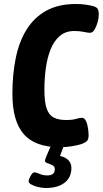

<svg xmlns="http://www.w3.org/2000/svg" viewBox="-20 -728 514 960"><path d="M279 8Q156 8 99 -57Q42 -122 42 -259Q42 -357 59 -439Q76 -521 113.5 -581Q151 -641 211.5 -674.5Q272 -708 359 -708Q387 -708 410.5 -704.5Q434 -701 447 -697Q464 -692 469 -682.5Q474 -673 474 -657Q474 -638 468 -616.5Q462 -595 452.5 -579.5Q443 -564 430 -564Q420 -564 399 -568.5Q378 -573 352 -573Q307 -573 278 -547.5Q249 -522 232.5 -480Q216 -438 209 -386Q202 -334 202 -280Q202 -217 213.5 -184.5Q225 -152 249 -140Q273 -128 310 -128Q343 -128 360 -133.5Q377 -139 390 -139Q402 -139 409.5 -123.5Q417 -108 420 -87.5Q423 -67 423 -51Q423 -33 415.5 -24Q408 -15 385 -7Q370 -2 341 3Q312 8 279 8ZM210 212Q192 212 172 207.5Q152 203 137.5 195Q123 187 123 179Q123 173 127.5 162.5Q132 152 138.5 143Q145 134 151 134Q162 134 178 141.5Q194 149 217 149Q254 149 254 118Q254 104 242 98Q230 92 217.5 88Q205 84 205 76Q205 71 211 55.5Q217 40 239 -10H303L280 52Q306 57 321.5 72.5Q337 88 337 112Q337 159 303 185.5Q269 212 210 212Z"/></svg>

Font: Asap Condensed
Style: Bold Italic
Weight: 700
Width: 3
Italic angle: -6°
Designer: Pablo Cosgaya
Foundry: Omnibus-Type
Version: Version 3.001; ttfautohint (v1.8.4.7-5d5b)